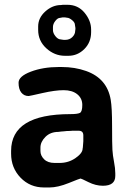

<svg xmlns="http://www.w3.org/2000/svg" viewBox="-20 -808 580 818"><path d="M205.6 -692.9V-679.7Q205.6 -667 216.3 -653.6Q227.1 -640.1 238.8 -640.1Q241.7 -639.2 243.7 -639.2L251.5 -638.2H258.3Q276.4 -638.2 288.3 -650.1Q300.3 -662.1 300.3 -676.3L301.3 -684.1V-689L299.3 -701.7Q299.3 -712.4 286.9 -722.4Q274.4 -732.4 266.1 -732.4L256.8 -733.9H246.6L235.8 -731.9Q226.1 -731.9 215.8 -719Q205.6 -706.1 205.6 -692.9ZM212.9 -113.8H233.9Q272 -113.8 302 -134.8Q332 -155.8 332 -174.8L332.5 -177.2L333 -180.2L335 -206.5V-231Q335 -251 315.4 -251H286.6L283.7 -250.5L272 -250H266.6L252 -248.5L240.2 -247.6Q231.4 -246.1 229 -246.1Q194.8 -246.1 173.6 -224.9Q152.3 -203.6 152.3 -179.2V-164.6Q152.3 -145 168 -129.4Q183.6 -113.8 212.9 -113.8ZM267.1 -787.6Q312.5 -787.6 340.3 -753.7Q368.2 -719.7 368.2 -682.1V-670.9Q368.2 -627.9 339.4 -599.1Q310.5 -570.3 271.5 -570.3H256.8Q212.4 -570.3 177.5 -602.1Q142.6 -633.8 142.6 -680.7V-695.3Q142.6 -731.9 173.1 -759.3Q203.6 -786.6 240.2 -786.6L248 -787.6ZM471.2 -58.6Q471.2 -16.6 418.5 -16.6Q387.7 -16.6 356.9 -32Q326.2 -47.4 323.2 -47.4Q320.3 -47.4 273.2 -28.3Q226.1 -9.3 190.9 -9.3H167.5Q107.9 -9.3 67.6 -51Q27.3 -92.8 27.3 -153.3V-165Q27.3 -321.8 279.8 -321.8Q310.5 -321.8 320.6 -327.1Q330.6 -332.5 330.6 -360.8Q330.6 -389.2 309.1 -406.5Q287.6 -423.8 251.2 -423.8Q214.8 -423.8 160.2 -411.4Q105.5 -398.9 102.1 -398.9Q82.5 -398.9 70.8 -413.6Q59.1 -428.2 59.1 -455.6Q59.1 -482.9 111.3 -502.7Q163.6 -522.5 230 -522.5H242.7Q299.3 -522.5 347.2 -505.4Q436.5 -473.6 451.7 -382.8Q457.5 -349.1 457.5 -270.8Q457.5 -192.4 459 -169.2Q460.4 -146 465.8 -118.4Q471.2 -90.8 471.2 -69.3Z"/></svg>

Font: Averia Sans Libre
Style: Bold
Weight: 700
Version: Version 1.002